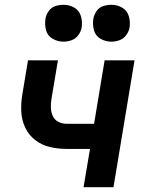

<svg xmlns="http://www.w3.org/2000/svg" viewBox="-20 -782 616 802"><path d="M329 0H454L542 -530H417L373 -265H258Q240 -265 224 -273Q208 -281 200.5 -297.5Q193 -314 192.5 -332.5Q192 -351 195 -369L222 -530H97L73 -386Q67 -350 69 -314.5Q71 -279 85.5 -248.5Q100 -218 127 -197Q154 -176 188 -168Q222 -160 258 -160H356ZM445 -608Q462 -608 479 -614Q496 -620 507 -635Q518 -650 521 -666Q525 -691 518 -714.5Q511 -738 490.5 -750Q470 -762 445 -762Q428 -762 411 -756.5Q394 -751 383.5 -736Q373 -721 370 -704Q366 -679 372.5 -655.5Q379 -632 400 -620Q421 -608 445 -608ZM245 -608Q262 -608 279 -614Q296 -620 307 -635Q318 -650 321 -666Q325 -691 318 -714.5Q311 -738 290.5 -750Q270 -762 245 -762Q228 -762 211 -756.5Q194 -751 183.5 -736Q173 -721 170 -704Q166 -679 172.5 -655.5Q179 -632 200 -620Q221 -608 245 -608Z"/></svg>

Font: Iosevka Sparkle Oblique
Style: Bold
Weight: 700
Italic angle: -9°
Designer: Belleve Invis
Foundry: Belleve Invis
Version: Version 4.5.0; ttfautohint (v1.8.3)